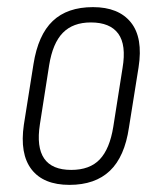

<svg xmlns="http://www.w3.org/2000/svg" viewBox="-20 -511 439 539"><path d="M175 8Q102 8 68.5 -35.5Q35 -79 47 -161L74 -331Q87 -413 128 -452Q169 -491 241 -491Q313 -491 347.5 -448Q382 -405 369 -322L342 -153Q330 -71 288.5 -31.5Q247 8 175 8ZM180 -34Q232 -34 260 -63.5Q288 -93 298 -155L324 -320Q335 -385 312 -416.5Q289 -448 235 -448Q185 -448 156.5 -419Q128 -390 118 -328L92 -162Q82 -98 104 -66Q126 -34 180 -34Z"/></svg>

Font: Sofia Sans Condensed Light
Style: Italic
Weight: 300
Italic angle: -9°
Version: Version 4.100